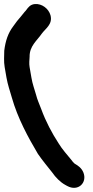

<svg xmlns="http://www.w3.org/2000/svg" viewBox="-42 -723 459 947"><path d="M289 194 280 189C256 176 232 152 215 127C192 98 167 68 145 36C97 -45 45 -140 16 -243C7 -274 -4 -306 -10 -340L-19 -392C-24 -420 -21 -448 -21 -473C-15 -522 -2 -560 23 -593L42 -619C55 -633 68 -651 80 -665C83 -668 86 -671 87 -673C98 -688 108 -701 130 -703C165 -706 198 -680 207 -648C219 -603 182 -582 164 -557C141 -523 103 -496 104 -443C103 -429 101 -408 104 -392L113 -340C118 -309 128 -284 136 -255C143 -228 149 -218 161 -186C184 -123 214 -67 247 -16C265 14 290 41 311 67C315 73 320 79 326 84C345 95 360 106 369 127C390 178 343 224 289 194Z"/></svg>

Font: Blanket
Style: ReversedObl
Weight: 700
Foundry: Cannot Into Space Fonts
Version: Version 0.9